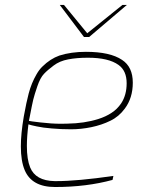

<svg xmlns="http://www.w3.org/2000/svg" viewBox="-20 -751 577 778"><path d="M341.3 -601.1H320.3L222.2 -731H239.3L333.5 -616.2L476.1 -731H494.1ZM227.1 -249.5 252.9 -250Q321.8 -251 377.9 -268.6Q408.7 -278.3 431.6 -293.5Q454.6 -308.1 471.2 -332.5Q493.2 -366.2 493.2 -413.6Q493.2 -464.4 460.4 -487.8Q419.9 -517.1 336.4 -517.1Q290.5 -517.1 255.9 -510.3Q221.7 -503.9 197.3 -485.4Q172.9 -467.3 158.2 -451.7Q143.1 -436 131.3 -401.4Q119.6 -367.2 114.7 -347.2Q109.9 -327.1 101.1 -280.8L97.2 -261.2Q101.6 -259.8 143.6 -254.9Q189 -249.5 227.1 -249.5ZM203.1 6.8Q108.9 6.8 80.1 -61.5Q64.5 -98.6 64.5 -157.7Q64.5 -209 76.2 -277.8L77.1 -282.7Q86.9 -336.9 96.2 -372.1Q107.4 -414.6 127.9 -449.7Q138.7 -468.8 151.9 -481.4Q183.6 -512.7 220.7 -525.9Q268.1 -541 328.1 -541Q426.3 -541 474.6 -508.3Q518.1 -480 518.1 -416Q518.1 -354 485.8 -311Q461.9 -278.3 427.2 -261.7Q392.6 -244.6 350.6 -235.8Q308.6 -227.1 268.1 -227.1Q227.1 -227.1 189.9 -230.5Q152.8 -233.4 128.9 -238.8Q105 -243.7 95.2 -247.1Q88.9 -197.8 88.9 -159.7Q88.9 -105 102.1 -72.8Q124 -18.6 201.2 -17.1H208.5Q293 -17.1 439.5 -38.1L436 -22Q330.6 6.8 203.1 6.8Z"/></svg>

Font: Squarion Thin
Style: Italic
Weight: 100
Designer: Natanael Gama
Version: Version 1.00;September 12, 2019;FontCreator 11.5.0.2425 64-b